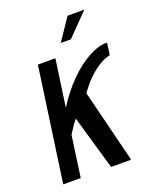

<svg xmlns="http://www.w3.org/2000/svg" viewBox="-124 -712 628 784"><g transform="rotate(-20 190.0 -320.5)"><path d="M14 0 84 -495H160L131 -290Q167 -348 211 -392Q255 -436 299.5 -460Q344 -484 380 -483L373 -431Q347 -425 323.5 -410Q300 -395 280 -376Q266 -363 254 -348.5Q242 -334 230 -318L309 0H222L154 -235Q142 -221 131.5 -204Q121 -187 115 -179L90 0ZM202 -546 266 -641H339L246 -546Z"/></g></svg>

Font: Alumni Sans Medium
Style: Italic
Weight: 500
Italic angle: -8°
Designer: Robert E. Leuschke
Foundry: Robert E. Leuschke
Version: Version 1.016